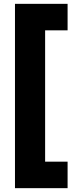

<svg xmlns="http://www.w3.org/2000/svg" viewBox="-20 -860 405 1000"><path d="M332 120H58V-840H332V-702H215V-18H332Z"/></svg>

Font: Tanohe Sans
Style: Bold
Weight: 700
Designer: Village Type and Design LLC & Cristiano Sobral
Foundry: Cooper Hewitt Smithsonian Design Museum
Version: Version 1.00;September 29, 2021;FontCreator 13.0.0.2655 64-b